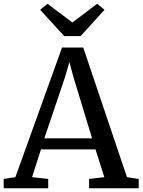

<svg xmlns="http://www.w3.org/2000/svg" viewBox="-30 -1002 759 1022"><path d="M51.9 -59 300.2 -749H413.1L645.9 -58.9L708.2 -49.5V0H444.2V-49.5L525.3 -58.9L478.5 -206.8H188.2L140.7 -59.2L226.6 -49.5V0H-10.1L-10.4 -49.5ZM460.1 -265.7 361.7 -589.1 339.4 -671.8 314.6 -586.8 206 -265.7ZM223.1 -981.8 355.2 -882.3 487.3 -981.8 526.4 -949.7 399.2 -810H311.4L183.7 -950Z"/></svg>

Font: Merriweather 7pt Light
Style: Regular
Weight: 300
Designer: Eben Sorkin
Foundry: Eben Sorkin
Version: Version 2.200;gftools[0.9.31]